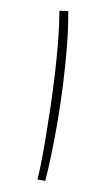

<svg xmlns="http://www.w3.org/2000/svg" viewBox="-108 -716 439 759"><g transform="rotate(15 111.5 -336.5)"><path d="M159 -2 128 1Q128 -16 125.5 -58Q123 -100 117.5 -157.5Q112 -215 104.5 -281.5Q97 -348 87 -417Q77 -486 65 -550Q53 -614 39 -666L73 -674Q91 -610 105 -534Q119 -458 129.5 -380Q140 -302 146.5 -229.5Q153 -157 156 -98Q159 -39 159 -2Z"/></g></svg>

Font: Noto Sans Arabic UI XCn XLt
Style: Regular
Weight: 200
Width: 2
Designer: Monotype Design Team, Nadine Chahine and Nizar Qandah
Foundry: Monotype Imaging Inc.
Version: Version 2.010; ttfautohint (v1.8.4.7-5d5b)